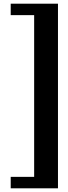

<svg xmlns="http://www.w3.org/2000/svg" viewBox="-20 -820 369 1040"><path d="M294 200V-800H38V-738H165V138H38V200Z"/></svg>

Font: Big Shoulders Display ExtraBold
Style: Regular
Weight: 800
Designer: Patric King
Foundry: XO Type Co
Version: Version 1.000; ttfautohint (v1.8.2)